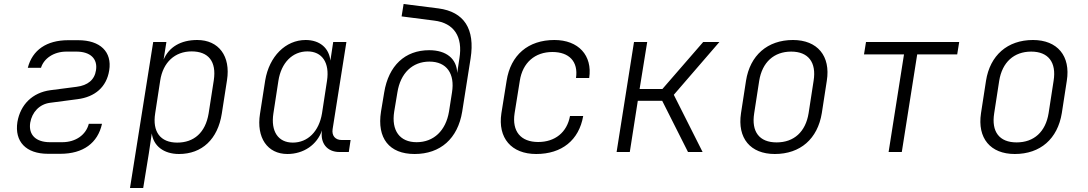

<svg xmlns="http://www.w3.org/2000/svg" viewBox="-20 -760 5440 960"><path d="M282 9C396 9 469 -45 490 -141H424C410 -86 359 -49 291 -49H230C159 -49 122 -86 131 -146C140 -199 177 -239 230 -246L367 -264C455 -275 513 -325 526 -408C541 -501 481 -559 371 -559H321C213 -559 142 -510 119 -421H185C199 -467 248 -502 312 -502H362C432 -502 469 -466 460 -409C453 -361 419 -333 363 -326L232 -309C142 -297 82 -237 67 -150C52 -52 110 9 220 9Z M630 180H696L724 8L739 -93C747 -31 798 10 875 10C990 10 1069 -64 1089 -192L1115 -359C1134 -479 1074 -560 966 -560C884 -560 825 -525 798 -462L812 -550H746ZM866 -47C782 -47 741 -101 756 -194L781 -357C795 -449 855 -503 938 -503C1022 -503 1063 -453 1049 -359L1023 -192C1007 -97 950 -47 866 -47Z M1417 10C1498 10 1565 -36 1590 -108C1580 -45 1615 0 1677 0H1724L1733 -60H1688C1657 -60 1638 -81 1643 -114L1712 -550H1646L1632 -457C1625 -520 1579 -560 1508 -560C1408 -560 1326 -478 1306 -358L1280 -191C1261 -72 1317 10 1417 10ZM1444 -47C1371 -47 1333 -103 1347 -193L1372 -356C1386 -446 1442 -503 1517 -503C1591 -503 1629 -446 1615 -356L1590 -193C1575 -103 1519 -47 1444 -47Z M2053 10C2182 10 2269 -67 2291 -202L2333 -468C2356 -615 2301 -701 2172 -718L1998 -740L1988 -678L2151 -657C2250 -645 2295 -577 2277 -468L2266 -395C2264 -466 2212 -509 2126 -509C2005 -509 1923 -432 1901 -298L1885 -202C1864 -69 1926 10 2053 10ZM2063 -49C1979 -49 1936 -107 1951 -202L1967 -298C1982 -394 2042 -452 2127 -452C2214 -452 2255 -391 2240 -298L2225 -202C2209 -107 2149 -49 2063 -49Z M2661 10C2789 10 2875 -59 2896 -180H2830C2815 -98 2755 -50 2671 -50C2584 -50 2539 -103 2553 -194L2579 -356C2593 -447 2655 -500 2742 -500C2826 -500 2872 -452 2860 -370H2926C2943 -483 2872 -560 2752 -560C2621 -560 2533 -485 2513 -356L2487 -194C2468 -70 2537 10 2661 10Z M3063 0H3129L3169 -256H3291L3420 0H3493L3349 -286L3577 -550H3496L3292 -315H3178L3216 -550H3150Z M3854 10C3982 10 4068 -66 4089 -194L4114 -356C4134 -480 4067 -560 3945 -560C3817 -560 3730 -483 3710 -356L3685 -194C3666 -69 3732 10 3854 10ZM3863 -48C3777 -48 3736 -101 3751 -194L3776 -356C3791 -449 3850 -502 3936 -502C4021 -502 4063 -449 4048 -356L4023 -194C4008 -101 3950 -48 3863 -48Z M4423 0H4489L4566 -488H4766L4776 -550H4310L4300 -488H4500Z M5054 10C5182 10 5268 -66 5289 -194L5314 -356C5334 -480 5267 -560 5145 -560C5017 -560 4930 -483 4910 -356L4885 -194C4866 -69 4932 10 5054 10ZM5063 -48C4977 -48 4936 -101 4951 -194L4976 -356C4991 -449 5050 -502 5136 -502C5221 -502 5263 -449 5248 -356L5223 -194C5208 -101 5150 -48 5063 -48Z"/></svg>

Font: JetBrains Mono ExtraLight
Style: Italic
Weight: 240
Italic angle: -9°
Monospace: yes
Designer: Philipp Nurullin, Konstantin Bulenkov
Foundry: JetBrains
Version: Version 2.305